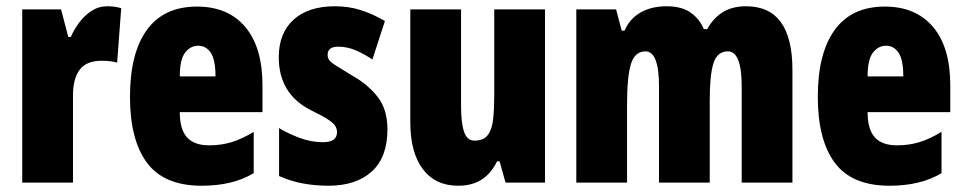

<svg xmlns="http://www.w3.org/2000/svg" viewBox="-20 -583 3081 613"><path d="M322 -563Q332 -563 342 -562Q352 -561 367 -557L354 -383Q335 -389 304 -389Q256 -389 234.5 -360.5Q213 -332 213 -278V0H51V-553H175L198 -465H206Q216 -488 232.5 -510.5Q249 -533 272 -548Q295 -563 322 -563Z M609 -562Q708 -562 763 -497Q818 -432 818 -310V-225H554Q554 -170 577 -144.5Q600 -119 648 -119Q686 -119 719 -129Q752 -139 790 -162V-30Q754 -9 713 0.5Q672 10 624 10Q504 10 449.5 -63Q395 -136 395 -274Q395 -413 449 -487.5Q503 -562 609 -562ZM613 -437Q588 -437 571 -415Q554 -393 554 -339H668Q668 -392 653 -414.5Q638 -437 613 -437Z M1217 -170Q1217 -81 1167 -35.5Q1117 10 1028 10Q988 10 948.5 3Q909 -4 871 -21V-174Q901 -156 937.5 -142.5Q974 -129 1011 -129Q1056 -129 1056 -161Q1056 -170 1051.5 -179Q1047 -188 1029.5 -200Q1012 -212 973 -231Q870 -283 870 -400Q870 -477 917 -520Q964 -563 1050 -563Q1093 -563 1131 -551Q1169 -539 1209 -516L1169 -393Q1144 -410 1116.5 -422Q1089 -434 1060 -434Q1026 -434 1026 -408Q1026 -399 1030.5 -392Q1035 -385 1052 -374Q1069 -363 1104 -342Q1154 -314 1185.5 -274Q1217 -234 1217 -170Z M1720 -553V0H1594L1575 -68H1567Q1548 -29 1517.5 -9.5Q1487 10 1443 10Q1370 10 1330 -43Q1290 -96 1290 -193V-553H1452V-246Q1452 -191 1461.5 -162.5Q1471 -134 1495 -134Q1524 -134 1537.5 -152Q1551 -170 1554.5 -203Q1558 -236 1558 -280V-553Z M2362 -563Q2510 -563 2510 -360V0H2348V-307Q2348 -419 2304 -419Q2270 -419 2258 -381.5Q2246 -344 2246 -264V0H2084V-307Q2084 -419 2041 -419Q2007 -419 1994.5 -379Q1982 -339 1982 -248V0H1820V-553H1947L1965 -485H1974Q1990 -523 2025 -543Q2060 -563 2108 -563Q2157 -563 2185.5 -542.5Q2214 -522 2227 -490H2238Q2257 -525 2287.5 -544Q2318 -563 2362 -563Z M2805 -562Q2904 -562 2959 -497Q3014 -432 3014 -310V-225H2750Q2750 -170 2773 -144.5Q2796 -119 2844 -119Q2882 -119 2915 -129Q2948 -139 2986 -162V-30Q2950 -9 2909 0.5Q2868 10 2820 10Q2700 10 2645.5 -63Q2591 -136 2591 -274Q2591 -413 2645 -487.5Q2699 -562 2805 -562ZM2809 -437Q2784 -437 2767 -415Q2750 -393 2750 -339H2864Q2864 -392 2849 -414.5Q2834 -437 2809 -437Z"/></svg>

Font: Noto Sans ExtraCondensed Black
Style: Regular
Weight: 900
Width: 2
Designer: Monotype Design Team
Foundry: Monotype Imaging Inc.
Version: Version 2.013; ttfautohint (v1.8.4.7-5d5b)